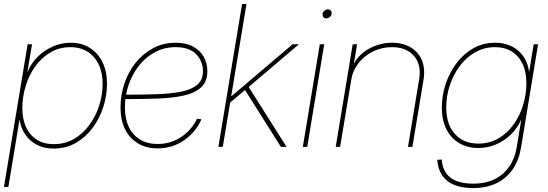

<svg xmlns="http://www.w3.org/2000/svg" viewBox="-25 -748 2790 978"><path d="M-4.9 204.1 115.7 -522.5H138.2L114.7 -382.8H115.7Q133.3 -425.3 166.7 -458.5Q200.2 -491.7 243.9 -511Q287.6 -530.3 334.5 -530.3Q390.6 -530.3 432.4 -504.2Q474.1 -478 497.1 -431.2Q520 -384.3 520 -321.3Q520 -260.3 500.7 -201.4Q481.4 -142.6 445.6 -95Q409.7 -47.4 359.9 -19.3Q310.1 8.8 248.5 8.8Q200.2 8.8 163.3 -10.3Q126.5 -29.3 103.8 -62.5Q81.1 -95.7 75.2 -137.2H74.2L17.6 204.1ZM249 -13.7Q305.2 -13.7 350.8 -39.8Q396.5 -65.9 429.4 -110.4Q462.4 -154.8 480 -209.5Q497.6 -264.2 497.6 -320.8Q497.6 -407.2 452.9 -457.5Q408.2 -507.8 334 -507.8Q276.9 -507.8 231.7 -481Q186.5 -454.1 154.5 -409.7Q122.6 -365.2 105.7 -309.8Q88.9 -254.4 88.9 -197.8Q88.9 -112.8 131.3 -63.2Q173.8 -13.7 249 -13.7Z M777.3 7.8Q720.2 7.8 677.7 -17.6Q635.3 -43 612.1 -89.6Q588.9 -136.2 588.9 -200.2Q588.9 -264.6 609.1 -324Q629.4 -383.3 667 -429.7Q704.6 -476.1 756.1 -503.2Q807.6 -530.3 869.6 -530.3Q922.9 -530.3 959 -510.5Q995.1 -490.7 1013.2 -458Q1031.2 -425.3 1031.2 -385.7Q1031.2 -332.5 999.5 -303.2Q967.8 -273.9 910.4 -261.2Q853 -248.5 775.1 -245.8Q697.3 -243.2 605 -243.2V-265.6Q696.8 -265.6 771 -268.1Q845.2 -270.5 898.4 -281.2Q951.7 -292 980.2 -316.7Q1008.8 -341.3 1008.8 -385.3Q1008.8 -436.5 973.9 -472.2Q939 -507.8 869.6 -507.8Q812.5 -507.8 765.1 -482.7Q717.8 -457.5 683.3 -414.1Q648.9 -370.6 630.1 -315.4Q611.3 -260.3 611.3 -200.2Q611.3 -143.1 631.1 -101.6Q650.9 -60.1 688.2 -37.4Q725.6 -14.6 777.3 -14.6Q844.7 -14.6 897.9 -50.3Q951.2 -85.9 978.5 -143.1L1001 -140.1Q973.1 -75.7 913.3 -33.9Q853.5 7.8 777.3 7.8Z M1140.1 -219.7 1147 -259.3H1155.8L1465.3 -522.5H1497.6L1236.8 -300.8L1233.4 -297.9ZM1087.4 0 1208 -727.5H1230.5L1109.9 0ZM1405.8 0 1215.8 -300.8 1235.4 -314.9 1434.6 0Z M1517.6 0 1604 -522.5H1626.5L1540 0ZM1637.2 -654.3Q1627.9 -654.3 1622.3 -661.1Q1616.7 -668 1618.2 -677.7Q1619.6 -687 1627.4 -693.6Q1635.3 -700.2 1645 -700.2Q1654.8 -700.2 1660.2 -693.6Q1665.5 -687 1664.1 -677.7Q1662.6 -668 1654.5 -661.1Q1646.5 -654.3 1637.2 -654.3Z M1764.2 -341.8 1707.5 0H1685.1L1771.5 -522.5H1793.9L1774.4 -405.3L1768.6 -405.8Q1796.9 -468.3 1853.5 -499.3Q1910.2 -530.3 1971.7 -530.3Q2028.3 -530.3 2067.6 -506.3Q2106.9 -482.4 2124.3 -440.2Q2141.6 -397.9 2132.3 -341.8L2075.7 0H2053.2L2109.9 -343.3Q2122.6 -417.5 2084 -462.6Q2045.4 -507.8 1971.2 -507.8Q1920.4 -507.8 1876 -486.3Q1831.5 -464.8 1801.8 -427.2Q1772 -389.6 1764.2 -341.8Z M2384.8 210Q2327.1 210 2287.6 193.4Q2248 176.8 2226.8 144.5Q2205.6 112.3 2202.1 65.9L2224.6 64.5Q2228 105 2246.3 132.3Q2264.6 159.7 2299.3 173.6Q2334 187.5 2385.3 187.5Q2479 187.5 2535.9 137.5Q2592.8 87.4 2606.9 2.4L2629.9 -136.7H2628.9Q2610.4 -95.2 2577.1 -62.7Q2543.9 -30.3 2501.2 -12.2Q2458.5 5.9 2411.1 5.9Q2355 5.9 2313.2 -19.3Q2271.5 -44.4 2248.5 -90.6Q2225.6 -136.7 2225.6 -199.7Q2225.6 -261.2 2245.1 -320.1Q2264.6 -378.9 2300.5 -426.5Q2336.4 -474.1 2386.2 -502.2Q2436 -530.3 2496.6 -530.3Q2533.7 -530.3 2564 -519.3Q2594.2 -508.3 2616.7 -488.3Q2639.2 -468.3 2652.6 -441.2Q2666 -414.1 2669.4 -382.8H2670.4L2693.4 -522.5H2715.8L2628.9 4.4Q2618.2 68.4 2586.4 114.5Q2554.7 160.6 2503.7 185.3Q2452.6 210 2384.8 210ZM2411.6 -16.6Q2468.8 -16.6 2513.9 -43Q2559.1 -69.3 2590.8 -113.5Q2622.6 -157.7 2639.4 -212.4Q2656.2 -267.1 2656.2 -324.2Q2656.2 -408.7 2613.8 -458.3Q2571.3 -507.8 2496.1 -507.8Q2441.4 -507.8 2395.8 -481.9Q2350.1 -456.1 2317.1 -411.9Q2284.2 -367.7 2266.1 -313Q2248 -258.3 2248 -200.7Q2248 -114.7 2292 -65.7Q2335.9 -16.6 2411.6 -16.6Z"/></svg>

Font: Inter 28pt Thin
Style: Italic
Weight: 250
Italic angle: -9.3988°
Designer: Rasmus Andersson
Foundry: rsms
Version: Version 4.001;git-66647c0bb